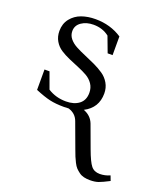

<svg xmlns="http://www.w3.org/2000/svg" viewBox="-138 -548 819 946"><g transform="rotate(20 271.0 -74.5)"><path d="M47.9 -25.9V-132.8H74.2L105 -47.9Q147 -21 200.2 -21Q242.7 -21 268.8 -41Q294.9 -61 294.9 -100.1Q294.9 -126.5 281.5 -146.2Q268.1 -166 246.6 -178.2Q225.1 -190.4 199.2 -200.9Q173.3 -211.4 147.5 -222.7Q121.6 -233.9 100.1 -247.8Q78.6 -261.7 65.2 -284.4Q51.8 -307.1 51.8 -336.9Q51.8 -375 73.2 -401.9Q94.7 -428.7 127.4 -440.4Q160.2 -452.1 200.2 -452.1Q278.3 -452.1 338.9 -412.1V-314H313L282.2 -396Q248 -422.9 200.2 -422.9Q163.1 -422.9 137.5 -405.3Q111.8 -387.7 111.8 -357.9Q111.8 -335.9 125.7 -318.8Q139.6 -301.8 162.1 -289.8Q184.6 -277.8 211.4 -266.6Q238.3 -255.4 265.4 -242.7Q292.5 -230 314.9 -214.8Q337.4 -199.7 351.3 -175.8Q365.2 -151.9 365.2 -122.1Q365.2 -46.9 297.9 -12.2Q337.9 2.9 352.1 40L396 159.2Q417.5 217.8 433.6 237.8Q449.7 257.8 479 257.8Q506.3 257.8 532.2 246.1L542 272Q506.3 290.5 488 296.9Q469.7 303.2 444.8 303.2Q426.8 303.2 412.4 299.8Q397.9 296.4 386.5 287.8Q375 279.3 366.9 270.8Q358.9 262.2 350.8 246.3Q342.8 230.5 337.9 218.5Q333 206.5 325.2 185.1L276.9 54.2Q263.7 18.1 225.1 6.8Q215.3 7.8 200.2 7.8Q157.2 7.8 126 0.7Q94.7 -6.3 47.9 -25.9Z"/></g></svg>

Font: Dihjauti
Style: Regular
Weight: 400
Designer: T. Christopher White
Version: Version 3.0.0